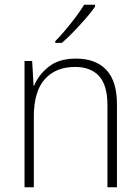

<svg xmlns="http://www.w3.org/2000/svg" viewBox="-20 -786 589 806"><path d="M299 -540Q381 -540 426 -493Q471 -446 471 -347V0H431V-345Q431 -428 396 -466.5Q361 -505 295 -505Q214 -505 168 -453.5Q122 -402 122 -297V0H83V-530H115L121 -426H123Q141 -471 184 -505.5Q227 -540 299 -540ZM379 -766V-758Q364 -736 340.5 -709Q317 -682 290.5 -654.5Q264 -627 240 -606H212V-613Q232 -633 255 -660.5Q278 -688 299 -716Q320 -744 333 -766Z"/></svg>

Font: Noto Sans Disp ExtLt
Style: Regular
Weight: 200
Designer: Monotype Design Team
Foundry: Monotype Imaging Inc.
Version: Version 2.000;GOOG;noto-source:20170915:90ef993387c0